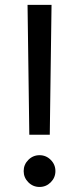

<svg xmlns="http://www.w3.org/2000/svg" viewBox="-20 -747 318 773"><path d="M180.4 -204.5H98L90.9 -727.3H187.5ZM139.2 5.7Q112.9 5.7 94.1 -13.1Q75.3 -32 75.3 -58.2Q75.3 -84.5 94.1 -103.3Q112.9 -122.2 139.2 -122.2Q165.5 -122.2 184.3 -103.3Q203.1 -84.5 203.1 -58.2Q203.1 -32 184.3 -13.1Q165.5 5.7 139.2 5.7Z"/></svg>

Font: Linik Sans
Style: Regular
Weight: 400
Designer: Rasmus Andersson (font), Marc Monis (original base), Kil Hyung-jin (Pretendard portions), Cristiano Sobral (main changes
Foundry: rsms
Version: Version 3.018;May 31, 2022;FontCreator 14.0.0.2814 64-bit; t